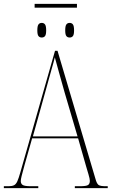

<svg xmlns="http://www.w3.org/2000/svg" viewBox="-23 -978 586 998"><path d="M157 -938V-958H377V-938ZM194 -783Q183 -783 177 -790.5Q171 -798 171 -820Q171 -843 177 -851Q183 -859 194 -859Q205 -859 211 -851Q217 -843 217 -820Q217 -798 211 -790.5Q205 -783 194 -783ZM339 -783Q328 -783 322 -790.5Q316 -798 316 -820Q316 -843 322 -851Q328 -859 339 -859Q350 -859 356 -851Q362 -843 362 -820Q362 -798 356 -790.5Q350 -783 339 -783ZM-3 0V-10H21Q39 -10 49.5 -15Q60 -20 67 -35.5Q74 -51 83 -83L263 -714H276L473 -49Q480 -23 489.5 -16.5Q499 -10 527 -10H537V0H366V-10H391Q426 -10 435 -16.5Q444 -23 444 -38Q444 -48 437 -71.5Q430 -95 425 -112L383 -259H144L106 -125Q103 -113 98 -95.5Q93 -78 89 -61.5Q85 -45 85 -37Q85 -23 95 -16.5Q105 -10 139 -10H176V0ZM148 -269H380L313 -497Q296 -558 283.5 -602Q271 -646 262 -680Q256 -655 245.5 -619.5Q235 -584 224 -542Z"/></svg>

Font: Noto Serif Display Condensed Thin
Style: Regular
Weight: 100
Width: 3
Designer: Monotype Design Team
Foundry: Monotype Imaging Inc.
Version: Version 2.009